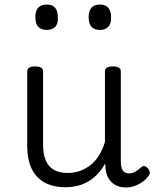

<svg xmlns="http://www.w3.org/2000/svg" viewBox="-20 -808 685 847"><path d="M269 18Q216 18 178 -2Q140 -22 120 -63Q100 -104 100 -166V-492Q100 -504 108.5 -509.5Q117 -515 134 -515Q152 -515 161 -509.5Q170 -504 170 -492V-169Q170 -129 181.5 -101Q193 -73 217.5 -59Q242 -45 278 -45Q307 -45 332.5 -54Q358 -63 379.5 -80Q401 -97 417 -123Q433 -149 443 -182V-493Q443 -504 451.5 -509.5Q460 -515 478 -515Q495 -515 504 -509.5Q513 -504 513 -493V-94Q513 -77 517 -65.5Q521 -54 529.5 -48.5Q538 -43 550 -43Q560 -43 568.5 -46.5Q577 -50 586 -56.5Q595 -63 603 -70Q610 -77 618 -75Q626 -73 634 -64Q639 -58 640.5 -49.5Q642 -41 636 -33Q626 -18 610 -6.5Q594 5 575 12Q556 19 537 19Q515 19 498.5 12.5Q482 6 470.5 -6Q459 -18 452.5 -34.5Q446 -51 445 -72L444 -87Q429 -60 410 -40Q391 -20 368.5 -7Q346 6 320.5 12Q295 18 269 18ZM186 -676Q161 -676 148.5 -690Q136 -704 136 -732Q136 -760 148.5 -774Q161 -788 186 -788Q211 -788 223 -774Q235 -760 235 -732Q237 -704 224 -690Q211 -676 186 -676ZM421 -676Q396 -676 383.5 -690Q371 -704 371 -732Q371 -760 383.5 -774Q396 -788 421 -788Q445 -788 457.5 -774Q470 -760 470 -732Q471 -704 458 -690Q445 -676 421 -676Z"/></svg>

Font: Playwrite CL Light
Style: Regular
Weight: 300
Designer: Veronika Burian, José Scaglione
Foundry: TypeTogether
Version: Version 1.002